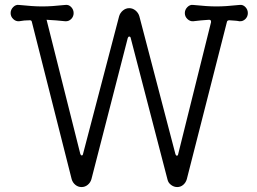

<svg xmlns="http://www.w3.org/2000/svg" viewBox="-20 -745 1041 777"><path d="M310 12Q296 12 285 3Q274 -6 270 -20L109 -656Q108 -663 101 -663Q89 -663 78.5 -662Q68 -661 57 -659Q44 -658 33.5 -668Q23 -678 23 -692Q23 -706 33.5 -716.5Q44 -727 57 -725Q87 -722 109 -720.5Q131 -719 151 -719Q171 -719 193 -720.5Q215 -722 244 -725Q258 -727 268 -716.5Q278 -706 278 -692Q278 -678 268 -668Q258 -658 244 -659Q227 -661 207 -662.5Q187 -664 168 -665Q169 -664 169 -663L305 -122Q307 -116 311 -116Q315 -116 316 -122L462 -679Q466 -693 477.5 -702.5Q489 -712 503 -712Q517 -712 528.5 -702.5Q540 -693 544 -679L690 -121Q692 -115 696 -115Q700 -115 701 -121L834 -655V-658Q834 -665 826 -665Q810 -664 793.5 -662.5Q777 -661 762 -659Q749 -658 738.5 -668Q728 -678 728 -692Q728 -706 738.5 -716.5Q749 -727 762 -725Q792 -722 814 -720.5Q836 -719 856 -719Q876 -719 898 -720.5Q920 -722 949 -725Q963 -727 973 -716.5Q983 -706 983 -692Q983 -678 973 -668Q963 -658 949 -659Q939 -661 929 -661.5Q919 -662 908 -663Q899 -663 898 -655L736 -20Q732 -6 721.5 3Q711 12 697 12Q684 12 672.5 3.5Q661 -5 658 -18L509 -591Q508 -597 503 -597Q499 -597 497 -591L350 -20Q346 -6 335 3Q324 12 310 12Z"/></svg>

Font: Kiwi Maru Light
Style: Regular
Weight: 300
Designer: Hiroki-Chan
Version: Version 1.100